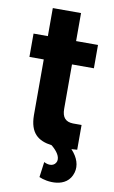

<svg xmlns="http://www.w3.org/2000/svg" viewBox="-92 -700 551 924"><g transform="rotate(10 183.5 -238.0)"><path d="M19 -400H89V-127C90 -41 130 -9 198 0C228 25 243 49 238 71C230 96 203 100 177 86L167 161C203 178 306 194 330 110C340 75 328 37 295 2C304 1 313 1 323 0V-121H281C245 -122 227 -141 227 -183V-400H334V-514H227V-651H89V-514H19Z"/></g></svg>

Font: Vanilla Cream Black
Style: Regular
Weight: 900
Designer: Jeremy Tribby, Jinavaṁso
Foundry: Tribby Type
Version: Version 1.422;Glyphs 3.1.2 (3151)